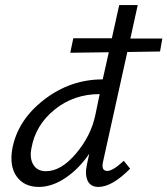

<svg xmlns="http://www.w3.org/2000/svg" viewBox="-20 -731 660 757"><path d="M482 -526 387 -97Q377 -57 403 -57Q425 -57 468 -97L493 -66Q422 6 368 6Q337 6 325.5 -18.5Q314 -43 323 -84L332 -125Q291 -65 238 -29.5Q185 6 133 6Q75 6 45.5 -35.5Q16 -77 29 -147Q51 -259 154.5 -338.5Q258 -418 385 -418L409 -525L257 -523L269 -580H421L450 -711H523L494 -579H620L611 -528ZM161 -56Q221 -56 280 -126Q339 -196 356 -278L373 -360Q271 -360 195.5 -299Q120 -238 104 -147Q96 -107 111.5 -81.5Q127 -56 161 -56Z"/></svg>

Font: EauTestInfant Medium
Style: Italic
Weight: 500
Italic angle: -12°
Designer: Christian Thalmann (Catharsis Fonts)
Version: Version 0.001;PS 000.001;hotconv 1.0.88;makeotf.lib2.5.64775